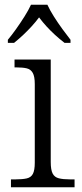

<svg xmlns="http://www.w3.org/2000/svg" viewBox="-20 -786 343 806"><path d="M26 0V-33H46Q74 -33 92 -37Q110 -41 118 -56Q126 -71 126 -103V-433Q126 -465 117.5 -480Q109 -495 92.5 -499Q76 -503 51 -503H41V-536H193V-106Q193 -73 201 -57.5Q209 -42 227 -37.5Q245 -33 273 -33H293V0ZM13 -619Q29 -638 47.5 -664Q66 -690 83 -717Q100 -744 110 -766H179Q189 -744 206 -717Q223 -690 242 -664Q261 -638 276 -619V-606H251Q229 -623 210.5 -640Q192 -657 175.5 -675Q159 -693 144 -713Q129 -693 112.5 -675Q96 -657 78 -640Q60 -623 39 -606H13Z"/></svg>

Font: Noto Rashi Hebrew Light
Style: Regular
Weight: 300
Version: Version 1.006